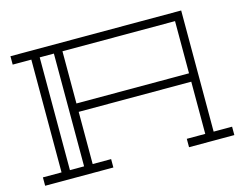

<svg xmlns="http://www.w3.org/2000/svg" viewBox="-96 -845 1256 995"><g transform="rotate(-15 531.5 -347.5)"><path d="M1046 -45V0H803V-45H902V-325H298V-45H397V0H31V-45H131V-650H31V-695H947V-45ZM252 -650H176V-45H252ZM902 -370V-650H298V-370Z"/></g></svg>

Font: Geostar
Style: Regular
Weight: 400
Designer: Joe Prince
Foundry: Joe Prince
Version: Version 1.002